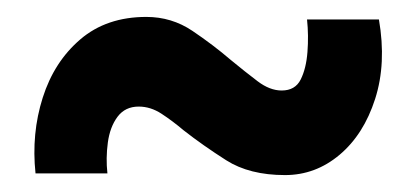

<svg xmlns="http://www.w3.org/2000/svg" viewBox="-20 -629 491 227"><path d="M317 -422Q275 -422 247.5 -439.5Q220 -457 197 -475Q184 -486 171 -494.5Q158 -503 144 -503Q128 -503 119 -491Q110 -479 107.5 -460.5Q105 -442 107 -424H22Q17 -471 30.5 -513.5Q44 -556 75 -582.5Q106 -609 153 -609Q183 -609 207.5 -592.5Q232 -576 253 -558Q270 -544 284.5 -533Q299 -522 313 -522Q329 -522 335.5 -535Q342 -548 343.5 -567.5Q345 -587 343 -606H428Q437 -554 423.5 -512Q410 -470 381.5 -446Q353 -422 317 -422Z"/></svg>

Font: Josefin Sans Thin
Style: Bold
Weight: 700
Version: Version 2.000